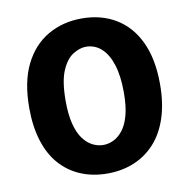

<svg xmlns="http://www.w3.org/2000/svg" viewBox="-78 -749 825 839"><g transform="rotate(-10 335.0 -329.5)"><path d="M333 14Q268 14 214.5 -8.5Q161 -31 123 -74Q85 -117 65 -181Q45 -245 45 -327Q45 -443 83 -519.5Q121 -596 187.5 -634.5Q254 -673 338 -673Q424 -673 489 -634Q554 -595 590 -519Q626 -443 626 -331Q626 -246 604.5 -181Q583 -116 543.5 -73Q504 -30 450.5 -8Q397 14 333 14ZM337 -112Q359 -112 381.5 -122.5Q404 -133 423 -157Q442 -181 453 -221.5Q464 -262 464 -323Q464 -396 448 -446Q432 -496 403 -522Q374 -548 335 -548Q307 -548 277 -529Q247 -510 227 -463Q207 -416 207 -330Q207 -270 217.5 -228.5Q228 -187 246.5 -161.5Q265 -136 288.5 -124Q312 -112 337 -112Z"/></g></svg>

Font: Bricolage Grotesque 96pt ExtraBold ExtraBold
Style: Regular
Weight: 800
Version: Version 1.001;gftools[0.9.33.dev8+g029e19f]